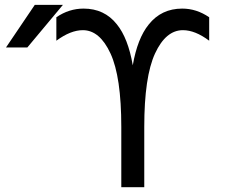

<svg xmlns="http://www.w3.org/2000/svg" viewBox="-20 -778 951 800"><path d="M581.1 -249V2H485.4V-249Q485.4 -458 440.4 -555.2Q395.5 -652.3 325.2 -652.3Q274.4 -652.3 214.8 -608.4V-706.1Q267.6 -742.2 328.1 -742.2Q415 -742.2 466.8 -676.8Q513.7 -619.1 533.2 -505.9Q552.7 -618.2 599.6 -675.8Q652.3 -742.2 739.3 -742.2Q798.8 -742.2 851.6 -706.1V-608.4Q793 -652.3 742.2 -652.3Q670.9 -652.3 626 -555.2Q581.1 -458 581.1 -249ZM125 -757.8H242.2L93.8 -580.1H4.9Z"/></svg>

Font: Gen Shin Gothic Regular
Style: Regular
Weight: 400
Designer: [Source Han Sans]
Ryoko NISHIZUKA  (kana & ideographs); Paul D. Hunt (Latin, Greek & Cyrillic); Wenlong ZHANG  (bopomofo
Version: Version 1.002.20150607